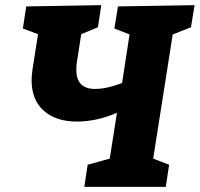

<svg xmlns="http://www.w3.org/2000/svg" viewBox="-20 -727 777 747"><path d="M723 -621 652 -593 576 -110 638 -86 625 0H308L321 -86L407 -110L435 -288Q355 -254 279 -254Q198 -254 150.5 -296Q103 -338 103 -414Q103 -433 106 -454L128 -594L69 -616L82 -702L374 -707L361 -621L296 -594L279 -484Q277 -474 277 -455Q277 -381 350 -381Q395 -381 455 -404L484 -593L425 -616L439 -702L737 -707Z"/></svg>

Font: Bitter Pro ExtraBold
Style: Italic
Weight: 800
Italic angle: -9°
Designer: Sol Matas, and Bitter project Authors
Foundry: Sol Matas
Version: Version 1.010